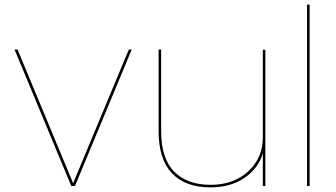

<svg xmlns="http://www.w3.org/2000/svg" viewBox="-20 -805 1454 831"><path d="M288.5 0 43 -590.5H56L296.5 -12L537.5 -590.5H550L304.5 0Z M1117.5 0V-143Q1104.5 -91 1058 -50.5Q993 6 891.5 6Q782.5 6 724.5 -54.8Q666.5 -115.5 666.5 -237.5V-590.5H677.5V-236.5Q677.5 -119 734 -62Q790.5 -5 891.5 -5Q990.5 -5 1054 -63Q1117.5 -121 1117.5 -210.5V-589.5H1128.5V0Z M1309 0V-785H1320V0Z"/></svg>

Font: Anybody ExtraExpanded Thin
Style: Regular
Weight: 100
Width: 8
Designer: Tyler Finck
Foundry: Etcetera Type Company
Version: Version 1.010; ttfautohint (v1.8.3) -l 8 -r 50 -G 200 -x 14 